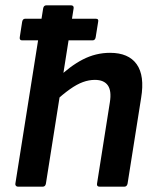

<svg xmlns="http://www.w3.org/2000/svg" viewBox="-20 -703 591 723"><path d="M63.4 -551Q52.7 -551 54.4 -562.7L63.4 -620.8Q65.4 -632.5 75.1 -632.5H340.6Q346.6 -632.5 348.8 -629.5Q351 -626.5 349.6 -620.8L340.3 -562.7Q338.3 -551 328.6 -551H123.2ZM47.9 0Q42.9 0 39.9 -3.3Q36.9 -6.7 37.9 -11.7L142.5 -671.3Q144.5 -683 154.9 -683H247.1Q252.8 -683 255.5 -680Q258.2 -677 257.2 -671.3L152.9 -11.7Q150.9 0 140.5 0ZM355.4 0Q343.4 0 345.4 -11.7L393.7 -317.8Q400.6 -361 386 -381.6Q371.4 -402.2 337.2 -402.2Q315 -402.2 292.2 -393.9Q269.4 -385.6 243.2 -367Q217 -348.4 183.2 -317.9L192.4 -404.4Q242.4 -453.4 291.4 -478.8Q340.4 -504.1 394.4 -504.1Q464.1 -504.1 494.7 -461.1Q525.4 -418.1 511.4 -334.1L460.4 -11.7Q458 0 448 0Z"/></svg>

Font: Sofia Sans Hairline
Style: Italic
Weight: 1
Italic angle: -9°
Designer: Botio Nikoltchev, Ani Petrova
Foundry: lettersoup
Version: Version 4.102